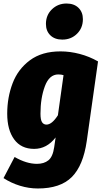

<svg xmlns="http://www.w3.org/2000/svg" viewBox="-29 -845 577 1091"><path d="M528 -496 464 -44Q444 96 379 161Q314 226 186 226Q135 226 84.5 210.5Q34 195 -9 167L54 47Q121 86 181 86Q221 86 246 66Q271 46 279 -9L287 -64Q237 1 165 1Q91 1 51.5 -53Q12 -107 12 -199Q12 -291 42.5 -371.5Q73 -452 141 -502.5Q209 -553 315 -553Q369 -553 424 -538.5Q479 -524 528 -496ZM201 -199Q201 -164 210 -150.5Q219 -137 235 -137Q266 -137 300 -190L332 -418Q319 -422 302 -422Q251 -422 226 -355Q201 -288 201 -199ZM232 -709Q232 -759 266 -792Q300 -825 349 -825Q392 -825 417 -800.5Q442 -776 442 -736Q442 -686 408.5 -653Q375 -620 325 -620Q282 -620 257 -644.5Q232 -669 232 -709Z"/></svg>

Font: Fira Sans Condensed Black
Style: Italic
Weight: 900
Width: 3
Italic angle: -8°
Designer: Carrois Corporate & Edenspiekermann AG
Foundry: Carrois Corporate GbR & Edenspiekermann AG
Version: Version 4.203